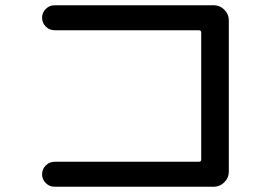

<svg xmlns="http://www.w3.org/2000/svg" viewBox="-20 -725 1040 730"><path d="M736 -110Q745 -110 745 -118V-601Q745 -610 736 -610H188Q168 -610 154 -624Q140 -638 140 -658Q140 -677 154 -691Q168 -705 188 -705H793Q816 -705 833 -688Q850 -671 850 -648V-72Q850 -49 833 -32Q816 -15 793 -15H188Q168 -15 154 -29Q140 -43 140 -62Q140 -82 154 -96Q168 -110 188 -110Z"/></svg>

Font: Rounded Mplus 1c Medium
Style: Regular
Weight: 500
Version: Version 1.059.20150529